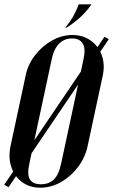

<svg xmlns="http://www.w3.org/2000/svg" viewBox="-30 -868 527 894"><path d="M279.2 -739H274.2Q299.2 -770.5 312.6 -795.1Q326 -819.8 336.8 -847.8H396Q372.5 -813.5 342.1 -786.1Q311.8 -758.8 279.2 -739ZM-10.2 -8 9.8 3.8 476.5 -685.5 456.5 -697ZM19.2 -188.8Q7.8 -134 22.9 -89.8Q38 -45.5 73.4 -19.8Q108.8 6 158 6Q207.2 6 253.4 -19.9Q299.5 -45.8 333.1 -90Q366.8 -134.2 378.2 -188.8L448.8 -517.8Q459.2 -569.8 443.4 -612Q427.5 -654.2 391.8 -679.6Q356 -705 307 -705Q257.8 -705 212 -679.2Q166.2 -653.5 133.4 -611.2Q100.5 -569 89.8 -517.8ZM211 -592.8Q217.8 -625.5 231.2 -647Q244.8 -668.5 263.5 -678.8Q282.2 -689 305.5 -689Q340 -689 354.9 -665.8Q369.8 -642.5 359 -592.8L254.8 -107Q243.2 -52.8 219.9 -31.4Q196.5 -10 160.8 -10Q124.8 -10 109.9 -31.5Q95 -53 106.8 -107Z"/></svg>

Font: Emberly Black
Style: Italic
Weight: 900
Italic angle: -12°
Designer: Rajesh Rajput
Foundry: Rajesh Rajput
Version: Version 1.000